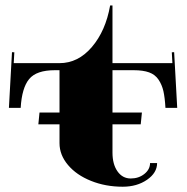

<svg xmlns="http://www.w3.org/2000/svg" viewBox="-20 -689 696 713"><path d="M201 -428.3H183.6Q115.4 -428.3 88.3 -395.5Q61.2 -362.8 56.8 -288.5H13.1L24.5 -495.2L33.2 -494.8L31 -454.5H201Q270.1 -454.5 321.2 -514.4Q372.4 -574.3 389 -668.7H397.7V-454.5H620.2L618 -494.8L626.7 -495.2L638.1 -288.5H594.4Q592.2 -326.9 586.8 -350.7Q581.3 -374.6 568.6 -393.4Q555.9 -412.2 533.7 -420.2Q511.4 -428.3 476.4 -428.3H397.7V-271H507L502.6 -227.3H397.7V-122.4Q397.7 -79.1 416.3 -52.7Q434.9 -26.2 465.5 -26.2Q495.2 -26.2 516.2 -43.1Q537.2 -59.9 537.2 -83.5H563.4Q563.4 -47.2 526 -21.4Q488.6 4.4 435.8 4.4Q371.9 4.4 318 -17.3Q264 -38.9 232.5 -76.3Q201 -113.6 201 -157.3V-227.3H122.4L126.7 -271H201Z"/></svg>

Font: Wabroye
Style: Medium
Weight: 500
Designer: gluk
Foundry: gluk
Version: Version 0.14